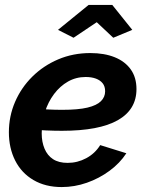

<svg xmlns="http://www.w3.org/2000/svg" viewBox="-20 -748 591 778"><path d="M230 10Q164 10 115.5 -18.5Q67 -47 41.5 -97.5Q16 -148 16 -212Q16 -277 41 -335Q66 -393 111 -437.5Q156 -482 216 -507.5Q276 -533 346 -533Q403 -533 445 -516Q487 -499 510 -466.5Q533 -434 533 -387Q533 -304 457.5 -261Q382 -218 231 -218Q201 -218 166 -219.5Q131 -221 90 -225L107 -309Q143 -306 173 -304.5Q203 -303 232 -303Q297 -303 334.5 -312Q372 -321 389 -338Q406 -355 406 -378Q406 -398 396 -410.5Q386 -423 368.5 -429.5Q351 -436 327 -436Q288 -436 255.5 -417.5Q223 -399 199 -367Q175 -335 162 -294Q149 -253 149 -207Q149 -173 160.5 -145.5Q172 -118 195 -103Q218 -88 254 -88Q294 -88 329.5 -107Q365 -126 386 -160L492 -127Q466 -87 424 -56Q382 -25 332 -7.5Q282 10 230 10ZM215 -627 339 -728H435L516 -627L439 -595L372 -658L278 -595Z"/></svg>

Font: Raleway Thin
Style: Bold Italic
Weight: 700
Italic angle: -12°
Version: Version 4.026